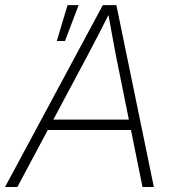

<svg xmlns="http://www.w3.org/2000/svg" viewBox="-49 -748 692 768"><path d="M-28.8 0 362.3 -727.5H416.5L566.4 0H521L415.5 -521.5Q408.2 -561 399.7 -606.2Q391.1 -651.4 381.3 -708H395Q366.7 -651.9 343.5 -606.7Q320.3 -561.5 298.8 -521.5L20.5 0ZM126.5 -228 133.3 -269.5H493.2L486.3 -228ZM178.2 -584 221.2 -727.5H265.6L210.9 -584Z"/></svg>

Font: Inter 28pt ExtraLight
Style: Italic
Weight: 250
Italic angle: -9.3988°
Designer: Rasmus Andersson
Foundry: rsms
Version: Version 4.001;git-66647c0bb